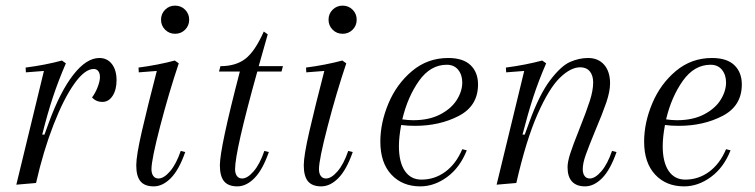

<svg xmlns="http://www.w3.org/2000/svg" viewBox="-20 -650 2683 682"><path d="M130 -172H138L154 -216Q194 -325 240.5 -384.5Q287 -444 333 -444Q361 -444 377.5 -422.5Q394 -401 394 -365Q394 -331 380 -309.5Q366 -288 344 -288Q321 -288 307 -304Q319 -320 327 -341Q335 -362 335 -376Q335 -390 329 -397.5Q323 -405 313 -405Q281 -405 243.5 -352Q206 -299 170 -206.5Q134 -114 108 0L38 6L136 -398L72 -393L71 -410Q141 -419 200 -435L214 -425Q188 -365 168.5 -306.5Q149 -248 130 -172Z M537 -398 473 -393 472 -410Q541 -419 601 -435L615 -425Q580 -321 549 -202Q518 -83 518 -49Q518 -34 524.5 -25Q531 -16 543 -16Q562 -16 584 -41.5Q606 -67 622 -114L638 -110Q616 -47 587 -17.5Q558 12 526 12Q494 12 479 -6Q464 -24 464 -63Q464 -97 484 -184Q504 -271 537 -398ZM602 -630Q623 -630 637.5 -615.5Q652 -601 652 -580Q652 -559 637.5 -544.5Q623 -530 602 -530Q581 -530 566.5 -544.5Q552 -559 552 -580Q552 -601 566.5 -615.5Q581 -630 602 -630Z M894 -396Q815 -113 815 -49Q815 -34 821.5 -25Q828 -16 840 -16Q859 -16 881 -41.5Q903 -67 919 -114L935 -110Q913 -47 884 -17.5Q855 12 823 12Q791 12 776 -6Q761 -24 761 -63Q761 -124 832 -396H758L763 -415Q818 -415 852 -441.5Q886 -468 917 -538L931 -528L899 -415H985L980 -396Z M1132 -398 1068 -393 1067 -410Q1136 -419 1196 -435L1210 -425Q1175 -321 1144 -202Q1113 -83 1113 -49Q1113 -34 1119.5 -25Q1126 -16 1138 -16Q1157 -16 1179 -41.5Q1201 -67 1217 -114L1233 -110Q1211 -47 1182 -17.5Q1153 12 1121 12Q1089 12 1074 -6Q1059 -24 1059 -63Q1059 -97 1079 -184Q1099 -271 1132 -398ZM1197 -630Q1218 -630 1232.5 -615.5Q1247 -601 1247 -580Q1247 -559 1232.5 -544.5Q1218 -530 1197 -530Q1176 -530 1161.5 -544.5Q1147 -559 1147 -580Q1147 -601 1161.5 -615.5Q1176 -630 1197 -630Z M1405 -206Q1397 -163 1397 -131Q1397 -74 1418 -43Q1439 -12 1477 -12Q1524 -12 1562 -40Q1600 -68 1622 -120L1638 -116Q1614 -55 1568.5 -21.5Q1523 12 1473 12Q1409 12 1370 -30Q1331 -72 1331 -147Q1331 -214 1360 -283Q1389 -352 1444 -398Q1499 -444 1572 -444Q1625 -444 1651.5 -418.5Q1678 -393 1678 -350Q1678 -274 1610 -238.5Q1542 -203 1454 -203Q1427 -203 1405 -206ZM1409 -226Q1430 -223 1448 -223Q1504 -223 1543.5 -243.5Q1583 -264 1602.5 -295Q1622 -326 1622 -357Q1622 -384 1607.5 -402Q1593 -420 1567 -420Q1509 -420 1468.5 -363Q1428 -306 1409 -226Z M2075 -16Q2094 -16 2116 -41.5Q2138 -67 2154 -114L2170 -110Q2148 -47 2119 -17.5Q2090 12 2058 12Q2028 12 2012 -5Q1996 -22 1996 -56Q1996 -75 2005.5 -104.5Q2015 -134 2037 -189Q2063 -254 2075 -291.5Q2087 -329 2087 -357Q2087 -382 2075 -396.5Q2063 -411 2041 -411Q2007 -411 1968.5 -373.5Q1930 -336 1889.5 -244.5Q1849 -153 1814 0L1744 6L1842 -398L1778 -393L1777 -410Q1846 -419 1906 -435L1920 -425Q1893 -363 1874 -304.5Q1855 -246 1836 -172H1844L1860 -216Q1896 -315 1934.5 -365.5Q1973 -416 2005 -430Q2037 -444 2069 -444Q2105 -444 2126 -420Q2147 -396 2147 -354Q2147 -325 2133.5 -285.5Q2120 -246 2094 -185Q2071 -129 2060.5 -99.5Q2050 -70 2050 -49Q2050 -34 2056.5 -25Q2063 -16 2075 -16Z M2342 -206Q2334 -163 2334 -131Q2334 -74 2355 -43Q2376 -12 2414 -12Q2461 -12 2499 -40Q2537 -68 2559 -120L2575 -116Q2551 -55 2505.5 -21.5Q2460 12 2410 12Q2346 12 2307 -30Q2268 -72 2268 -147Q2268 -214 2297 -283Q2326 -352 2381 -398Q2436 -444 2509 -444Q2562 -444 2588.5 -418.5Q2615 -393 2615 -350Q2615 -274 2547 -238.5Q2479 -203 2391 -203Q2364 -203 2342 -206ZM2346 -226Q2367 -223 2385 -223Q2441 -223 2480.5 -243.5Q2520 -264 2539.5 -295Q2559 -326 2559 -357Q2559 -384 2544.5 -402Q2530 -420 2504 -420Q2446 -420 2405.5 -363Q2365 -306 2346 -226Z"/></svg>

Font: Arapey
Style: Italic
Weight: 400
Italic angle: -12°
Designer: Eduardo Rodriguez Tunni
Foundry: Eduardo Rodriguez Tunni
Version: Version 3.000